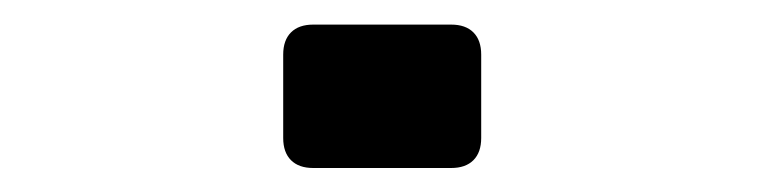

<svg xmlns="http://www.w3.org/2000/svg" viewBox="-20 -140 640 160"><path d="M216 -25V-94.5Q216 -106.5 222.5 -113Q229 -119.5 241 -119.5H356Q368 -119.5 374.5 -113Q381 -106.5 381 -94.5V-25Q381 -13 374.5 -6.5Q368 0 356 0H241Q229 0 222.5 -6.5Q216 -13 216 -25Z"/></svg>

Font: JuliaMono Light
Style: Regular
Weight: 300
Monospace: yes
Designer: cormullion
Foundry: corm
Version: Version 0.054; ttfautohint (v1.8.4)